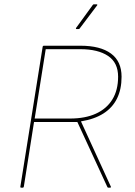

<svg xmlns="http://www.w3.org/2000/svg" viewBox="-20 -866 622 886"><path d="M78 0Q73 0 74 -5L177 -651Q178 -655 182 -655H352Q443 -655 492 -619Q541 -583 541 -512Q541 -454 520 -411.5Q499 -369 457.5 -342.5Q416 -316 354 -306V-305L491 -6Q493 -3 491.5 -1.5Q490 0 488 0H480Q476 0 475 -4L337 -303H137L90 -5Q89 0 85 0ZM140 -319H303Q373 -319 422.5 -341.5Q472 -364 498.5 -407Q525 -450 525 -512Q525 -577 478.5 -608Q432 -639 351 -639H191ZM333 -732Q331 -732 330.5 -733.5Q330 -735 331 -737L408 -843Q410 -846 413 -846H426Q428 -846 429 -844.5Q430 -843 428 -841L348 -735Q347 -733 345.5 -732.5Q344 -732 342 -732Z"/></svg>

Font: Sofia Sans Hairline
Style: Italic
Weight: 1
Italic angle: -9°
Designer: Botio Nikoltchev, Ani Petrova
Foundry: lettersoup
Version: Version 4.102